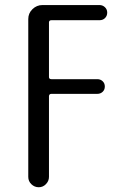

<svg xmlns="http://www.w3.org/2000/svg" viewBox="-20 -540 540 779"><path d="M94.7 177.7V-462.9Q94.7 -486.3 111.8 -502.9Q128.9 -519.5 152.3 -519.5H383.8Q396.5 -519.5 405.8 -510.7Q415 -502 415 -488.8Q415 -475.6 406.2 -466.8Q397.5 -458 383.8 -458H188.5Q179.7 -458 178.7 -450.2V-227.5Q178.7 -218.8 188.5 -218.8H375Q387.7 -218.8 396.5 -210.4Q405.3 -202.1 405.3 -189Q405.3 -175.8 396.5 -167.5Q387.7 -159.2 375 -159.2H188.5Q179.7 -159.2 178.7 -150.4V177.7Q178.7 194.3 166.5 207Q154.3 219.7 137.2 219.7Q120.1 219.7 107.4 207.5Q94.7 195.3 94.7 177.7Z"/></svg>

Font: Rounded Mgen+ 1mn regular
Style: Regular
Weight: 400
Designer: [Source Han Sans]
Ryoko NISHIZUKA  (kana & ideographs); Paul D. Hunt (Latin, Greek & Cyrillic); Wenlong ZHANG  (bopomofo
Version: Version 1.059.20150602